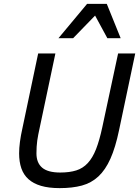

<svg xmlns="http://www.w3.org/2000/svg" viewBox="-20 -950 714 985"><path d="M590.8 -282.2Q572.3 -193.4 546.6 -136Q521 -78.6 484.9 -44.9Q448.7 -11.2 399.9 2Q351.1 15.1 286.1 15.1Q230 15.1 190.4 3.4Q150.9 -8.3 126 -30.8Q101.1 -53.2 89.6 -86.4Q78.1 -119.6 78.1 -163.1Q78.1 -217.3 95.2 -293L175.8 -675.8H264.2L183.1 -292Q179.2 -274.9 176.3 -259.5Q173.3 -244.1 171.1 -228.8Q168.9 -213.4 168 -197.3Q167 -181.2 167 -163.1Q167 -114.7 196.3 -89.8Q225.6 -64.9 289.1 -64.9Q336.9 -64.9 371.1 -75.7Q405.3 -86.4 430.2 -113.3Q455.1 -140.1 472.7 -184.8Q490.2 -229.5 504.9 -297.9L585.9 -675.8H673.8ZM530.8 -753.9 467.8 -870.1 355 -753.9H279.8L426.8 -930.2H527.8L599.1 -753.9Z"/></svg>

Font: Lorenzo Sans
Style: Italic
Weight: 400
Italic angle: -12°
Foundry: Intel Corporation
Version: Version 1.00; ttfautohint (v1.5)